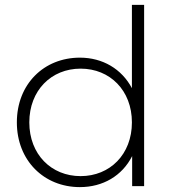

<svg xmlns="http://www.w3.org/2000/svg" viewBox="-20 -762 715 786"><path d="M520 -401C520 -401 520 -742 520 -742C520 -742 570 -742 570 -742C570 -742 570 0 570 0C570 0 521 0 521 0C521 0 521 -123 521 -123C480 -42 401 4 307 4C160 4 49 -105 49 -261C49 -418 160 -526 307 -526C400 -526 478 -480 520 -401ZM310 -41C430 -41 520 -130 520 -261C520 -392 430 -481 310 -481C190 -481 100 -392 100 -261C100 -130 190 -41 310 -41Z"/></svg>

Font: TamingNoise
Style: Regular
Weight: 500
Designer: Julieta Ulanovsky
Foundry: Julieta Ulanovsky
Version: ""